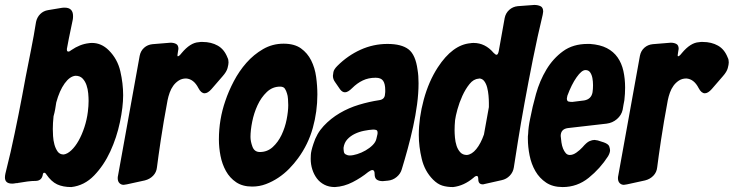

<svg xmlns="http://www.w3.org/2000/svg" viewBox="-58 -751 2973 778"><path d="M231 -548Q266 -572 302 -576Q307 -577 315 -577Q353 -577 383 -547Q418 -512 429.5 -462.5Q441 -413 441 -365Q441 -318 428 -256Q415 -194 389 -137.5Q363 -81 323.5 -40Q284 1 231 7Q197 7 173.5 -4Q150 -15 130 -44Q126 -51 121 -51Q116 -51 115 -41Q110 -19 88 -18Q71 -18 52.5 -15.5Q34 -13 17 -10Q14 -10 13 -9H6Q5 -8 2 -8Q-2 -7 -9 -7Q-38 -7 -38 -32Q-38 -36 -37.5 -39.5Q-37 -43 -36 -48Q-26 -89 -15 -135Q2 -211 17 -286.5Q32 -362 46 -439Q57 -496 68 -550.5Q79 -605 88 -662Q92 -681 105 -694Q118 -707 137 -710L191 -719Q196 -720 204 -720Q238 -720 238 -686Q238 -677 237 -672Q233 -653 229 -633.5Q225 -614 221 -595L214 -558Q213 -555 213 -550Q213 -542 219 -542Q224 -542 231 -548ZM200 -125Q215 -127 231 -142Q247 -157 260.5 -181Q274 -205 284 -235.5Q294 -266 298 -298Q301 -322 301 -342Q301 -355 299.5 -372.5Q298 -390 292.5 -406Q287 -422 276.5 -433Q266 -444 248 -444Q225 -442 204 -413Q183 -384 170 -336Q168 -322 165.5 -308Q163 -294 159 -280Q156 -252 156 -228Q156 -217 157 -199.5Q158 -182 162.5 -165.5Q167 -149 175.5 -137Q184 -125 200 -125Z M799 -390Q784 -373 771 -373Q757 -373 746 -394Q727 -431 696 -433Q679 -433 666 -424.5Q653 -416 644 -403.5Q635 -391 629.5 -375.5Q624 -360 621 -345Q604 -254 593.5 -183.5Q583 -113 578 -73Q576 -53 562.5 -39Q549 -25 529 -20L456 -4Q446 -2 443 -2Q433 -2 426 -9Q419 -16 419 -29Q419 -35 420 -38L508 -525Q512 -545 526 -557.5Q540 -570 560 -572L633 -578Q646 -578 655.5 -573Q665 -568 665 -553Q665 -551 663 -541Q661 -529 661 -527Q661 -525 661.5 -524.5Q662 -524 662 -523Q662 -523 663 -523Q668 -523 678 -536Q713 -578 747 -580Q751 -581 755 -581Q759 -581 763 -581Q798 -581 824.5 -566Q851 -551 864 -517Q868 -510 868 -498Q868 -490 864 -475Q860 -460 844 -442Z M1091 -574Q1135 -574 1161.5 -555Q1188 -536 1203 -506Q1218 -476 1223 -439.5Q1228 -403 1228 -368Q1228 -299 1209.5 -232.5Q1191 -166 1150 -110Q1134 -88 1114 -67.5Q1094 -47 1070 -31Q1046 -15 1019.5 -5Q993 5 964 5Q925 5 899 -12.5Q873 -30 857.5 -58Q842 -86 835.5 -119.5Q829 -153 829 -186Q829 -267 855 -342Q868 -381 889.5 -422Q911 -463 940.5 -496.5Q970 -530 1008 -552Q1046 -574 1091 -574ZM995 -135Q1025 -135 1047 -155Q1069 -175 1083 -204.5Q1097 -234 1103.5 -267Q1110 -300 1110 -325Q1110 -335 1109 -349.5Q1108 -364 1105 -372Q1102 -383 1096.5 -391.5Q1091 -400 1077 -400Q1046 -400 1023 -378Q1000 -356 985.5 -324.5Q971 -293 964 -258Q957 -223 957 -196Q957 -178 965 -156.5Q973 -135 995 -135Z M1309 -484Q1351 -526 1403 -549.5Q1455 -573 1512 -573Q1569 -573 1597.5 -551Q1626 -529 1634 -468Q1638 -445 1638 -414Q1638 -373 1632 -328Q1626 -283 1616 -237.5Q1606 -192 1594 -148Q1582 -104 1570 -65Q1565 -47 1549.5 -34Q1534 -21 1514 -19L1493 -17Q1478 -17 1469 -23Q1460 -29 1460 -46Q1460 -62 1451 -62Q1445 -62 1434 -54Q1406 -31 1371 -13Q1336 5 1299 7Q1275 7 1256.5 -2.5Q1238 -12 1226 -28Q1214 -44 1207.5 -64.5Q1201 -85 1201 -107Q1201 -108 1201.5 -123Q1202 -138 1212 -168Q1225 -210 1253.5 -240.5Q1282 -271 1318.5 -292.5Q1355 -314 1396.5 -326.5Q1438 -339 1478 -345Q1501 -348 1502 -369Q1503 -374 1503 -378Q1503 -382 1503 -386Q1503 -411 1494.5 -423.5Q1486 -436 1464 -436Q1435 -436 1412 -425Q1389 -414 1369 -394Q1352 -377 1340 -377Q1329 -377 1320 -389L1300 -418Q1291 -430 1291 -444Q1291 -448 1293 -459Q1295 -470 1309 -484ZM1471 -205Q1472 -208 1472 -213Q1472 -222 1467 -224Q1462 -226 1454 -226Q1437 -225 1417 -221Q1397 -217 1379.5 -208.5Q1362 -200 1349.5 -186.5Q1337 -173 1334 -152Q1334 -144 1335.5 -135.5Q1337 -127 1346 -124Q1351 -121 1359 -121Q1372 -121 1389.5 -126.5Q1407 -132 1423.5 -141.5Q1440 -151 1452 -163Q1464 -175 1467 -188Z M2141 -691Q2120 -604 2101.5 -511.5Q2083 -419 2067.5 -334Q2052 -249 2041 -180Q2030 -111 2024 -72Q2021 -53 2007.5 -39Q1994 -25 1975 -21L1904 -5Q1902 -4 1898 -4Q1880 -4 1880 -25Q1880 -38 1874 -38Q1868 -38 1861 -31Q1822 2 1778 7Q1753 7 1734 1Q1715 -5 1697 -23Q1663 -57 1651 -107Q1639 -157 1639 -204Q1639 -273 1659 -347Q1679 -421 1716 -478Q1776 -570 1849 -576Q1853 -577 1861 -577Q1908 -577 1942 -537Q1950 -529 1954 -529Q1960 -529 1963 -544L1987 -678Q1991 -698 2005.5 -711Q2020 -724 2040 -726L2107 -731Q2121 -731 2132 -726Q2143 -721 2143 -704Q2143 -701 2141 -691ZM1923 -317V-334Q1923 -347 1921.5 -364Q1920 -381 1916 -396.5Q1912 -412 1904 -422.5Q1896 -433 1883 -433Q1882 -433 1881 -432Q1861 -431 1844.5 -410.5Q1828 -390 1815.5 -362.5Q1803 -335 1795.5 -307.5Q1788 -280 1786 -264Q1785 -253 1784.5 -243Q1784 -233 1784 -223Q1784 -211 1785.5 -193.5Q1787 -176 1792 -160.5Q1797 -145 1807 -134Q1817 -123 1834 -123Q1854 -125 1872 -147Q1890 -169 1903 -206Z M2406 -118Q2374 -68 2327.5 -30.5Q2281 7 2222 7Q2182 7 2155 -11Q2128 -29 2111.5 -57.5Q2095 -86 2088 -121Q2081 -156 2081 -189Q2081 -194 2081 -198.5Q2081 -203 2082 -208Q2083 -236 2090 -269Q2099 -317 2114 -370.5Q2129 -424 2156 -469Q2183 -514 2223.5 -543.5Q2264 -573 2323 -573H2333Q2374 -570 2401 -556Q2428 -542 2444.5 -518.5Q2461 -495 2468 -463.5Q2475 -432 2475 -396Q2475 -371 2472 -345Q2470 -336 2468.5 -326.5Q2467 -317 2465 -306Q2460 -284 2442 -268.5Q2424 -253 2400 -250L2243 -232Q2214 -228 2214 -200Q2215 -188 2217 -174Q2219 -160 2223.5 -149Q2228 -138 2234.5 -130.5Q2241 -123 2251 -123Q2264 -123 2278 -133Q2292 -143 2302 -154Q2319 -174 2330.5 -179Q2342 -184 2351 -184Q2354 -184 2364 -182L2389 -174Q2408 -167 2411 -157Q2414 -147 2414 -142Q2414 -132 2406 -118ZM2343 -377Q2345 -390 2345 -405.5Q2345 -421 2342.5 -434.5Q2340 -448 2333.5 -457.5Q2327 -467 2315 -467H2314Q2299 -467 2278.5 -438Q2258 -409 2241 -363Q2239 -355 2239 -352Q2239 -341 2246 -339.5Q2253 -338 2261 -338L2309 -344Q2338 -349 2343 -377Z M2826 -390Q2811 -373 2798 -373Q2784 -373 2773 -394Q2754 -431 2723 -433Q2706 -433 2693 -424.5Q2680 -416 2671 -403.5Q2662 -391 2656.5 -375.5Q2651 -360 2648 -345Q2631 -254 2620.5 -183.5Q2610 -113 2605 -73Q2603 -53 2589.5 -39Q2576 -25 2556 -20L2483 -4Q2473 -2 2470 -2Q2460 -2 2453 -9Q2446 -16 2446 -29Q2446 -35 2447 -38L2535 -525Q2539 -545 2553 -557.5Q2567 -570 2587 -572L2660 -578Q2673 -578 2682.5 -573Q2692 -568 2692 -553Q2692 -551 2690 -541Q2688 -529 2688 -527Q2688 -525 2688.5 -524.5Q2689 -524 2689 -523Q2689 -523 2690 -523Q2695 -523 2705 -536Q2740 -578 2774 -580Q2778 -581 2782 -581Q2786 -581 2790 -581Q2825 -581 2851.5 -566Q2878 -551 2891 -517Q2895 -510 2895 -498Q2895 -490 2891 -475Q2887 -460 2871 -442Z"/></svg>

Font: Bangerz 2
Style: Regular
Weight: 400
Designer: vernon adams
Foundry: Vernon Adams
Version: Version 2.10;December 28, 2023;FontCreator 13.0.0.2683 64-bi